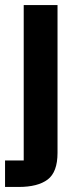

<svg xmlns="http://www.w3.org/2000/svg" viewBox="-32 -539 316 761"><path d="M196 67Q196 143 157 172.5Q118 202 42 202H-12V97H62V-519H196Z"/></svg>

Font: 42dot Sans ExtraBold
Style: Regular
Weight: 800
Designer: 42dot
Version: Version 1.000